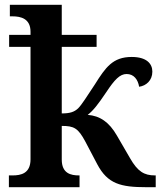

<svg xmlns="http://www.w3.org/2000/svg" viewBox="-20 -779 672 799"><path d="M17 0H311V-49H309C275 -49 237 -57 237 -115V-255C288 -255 305 -246 335 -190L385 -95C428 -14 482 0 589 0H628V-49H625C580 -49 553 -65 521 -121L467 -214C434 -272 395 -297 345 -301C368 -319 387 -343 422 -395C457 -448 479 -471 507 -471C537 -471 554 -448 559 -418C588 -422 614 -444 614 -481C614 -514 590 -542 528 -542C449 -542 419 -498 375 -428C341 -377 321 -344 305 -328C289 -313 271 -307 237 -307V-584H382V-634H237V-759H21V-711H32C66 -711 107 -702 107 -647V-634H18V-584H107V-116C107 -57 67 -49 32 -49H17Z"/></svg>

Font: Noto Serif Semi
Style: Regular
Weight: 600
Designer: Monotype Design Team
Foundry: Monotype Imaging Inc.
Version: Version 1.002